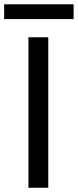

<svg xmlns="http://www.w3.org/2000/svg" viewBox="-45 -887 368 907"><path d="M183.1 0H89.4V-710.9H183.1ZM302.7 -796.9H-25.4V-866.7H302.7Z"/></svg>

Font: Roboto
Style: Regular
Weight: 400
Designer: Google
Version: Version 2.001047; 2015